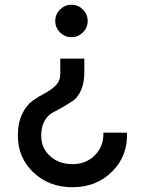

<svg xmlns="http://www.w3.org/2000/svg" viewBox="-20 -537 608 806"><path d="M232 -497Q252 -517 280 -517Q308 -517 328 -497Q348 -477 348 -449Q348 -421 328 -401Q308 -381 280 -381Q252 -381 232 -401Q212 -421 212 -449Q212 -477 232 -497ZM334 -291V-236Q334 -190 320.5 -159Q307 -128 287 -114.5Q267 -101 243.5 -87.5Q220 -74 200 -63.5Q180 -53 166.5 -28.5Q153 -4 153 33Q153 85 190.5 118.5Q228 152 284 152Q342 152 379 114Q416 76 414 20H513Q517 117 451 183Q385 249 284 249Q186 249 120.5 187Q55 125 55 33Q55 -22 73.5 -59.5Q92 -97 118 -115Q144 -133 170 -146.5Q196 -160 214.5 -179Q233 -198 233 -227V-291Z"/></svg>

Font: Orkney Medium
Style: Regular
Weight: 500
Designer: Samuel Oakes and Alfredo Marco Pradil
Foundry: Alfredo Marco Pradil
Version: 1.0; ttfautohint (v1.5)